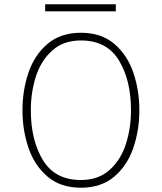

<svg xmlns="http://www.w3.org/2000/svg" viewBox="-20 -865 756 897"><path d="M85 -350Q85 -443 113 -525.5Q141 -608 202 -660Q263 -712 358 -712Q453 -712 514 -660Q575 -608 603 -525.5Q631 -443 631 -350Q631 -257 603 -174.5Q575 -92 514 -40Q453 12 358 12Q263 12 202 -40Q141 -92 113 -174.5Q85 -257 85 -350ZM592 -350Q592 -490 535.5 -583Q479 -676 358 -676Q276 -676 223.5 -628.5Q171 -581 147.5 -507Q124 -433 124 -350Q124 -210 180.5 -117Q237 -24 358 -24Q440 -24 492.5 -71.5Q545 -119 568.5 -193Q592 -267 592 -350ZM191 -845H521V-812H191Z"/></svg>

Font: Overpass Thin
Style: Regular
Weight: 100
Designer: Delve Withrington, Thomas Jockin
Foundry: Delve Fonts
Version: Version 3.000;DELV;Overpass